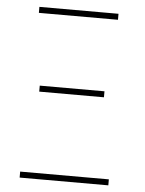

<svg xmlns="http://www.w3.org/2000/svg" viewBox="-52 -756 604 798"><g transform="rotate(5 250.0 -357.0)"><path d="M410 -689V-714H80V-689ZM380 -363V-388H110V-363ZM430 0V-25H60V0Z"/></g></svg>

Font: Noto Sans Mono UI Condensed Thin
Style: Regular
Weight: 250
Width: 3
Designer: Monotype Design team
Foundry: Monotype Imaging Inc.
Version: 1.000